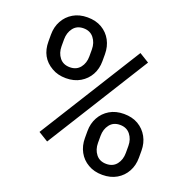

<svg xmlns="http://www.w3.org/2000/svg" viewBox="-129 -847 971 982"><g transform="rotate(20 356.5 -355.5)"><path d="M185.1 -390.6Q140.1 -390.6 107.4 -410.2Q37.6 -450.2 37.6 -536.6V-574.2Q37.6 -616.2 55.7 -648.9Q73.7 -682.1 106.7 -701.7Q139.6 -721.2 184.1 -721.2Q229.5 -721.2 262.2 -702.1Q295.4 -682.6 313.5 -649.2Q331.5 -615.7 331.5 -574.2V-536.6Q331.5 -495.1 313.5 -462.4Q295.4 -429.7 262.5 -410.2Q229.5 -390.6 185.1 -390.6ZM185.1 -450.2Q220.7 -450.2 240.5 -475.1Q260.3 -500 260.3 -536.6V-574.2Q260.3 -610.4 240.2 -636Q220.2 -661.6 184.1 -661.6Q147.9 -661.6 128.4 -636Q108.9 -610.4 108.9 -574.2V-536.6Q108.9 -500.5 128.7 -475.3Q148.4 -450.2 185.1 -450.2ZM500 -642.1 553.2 -609.4 206.1 -53.7 152.8 -86.4ZM529.3 10.3Q483.9 10.3 451.2 -9.3Q418 -28.3 399.9 -61.5Q381.8 -94.7 381.8 -136.2V-174.3Q381.8 -215.8 399.9 -248.5Q418 -281.7 450.9 -301.3Q483.9 -320.8 528.3 -320.8Q573.2 -320.8 606 -301.8Q639.2 -282.2 657.5 -249Q675.8 -215.8 675.8 -174.3V-136.2Q675.8 -94.2 657.7 -61.5Q639.6 -28.3 606.7 -9Q573.7 10.3 529.3 10.3ZM529.3 -49.3Q565.4 -49.3 585 -74.5Q604.5 -99.6 604.5 -136.2V-174.3Q604.5 -210.4 584.5 -235.8Q564.5 -261.2 528.3 -261.2Q492.2 -261.2 472.7 -235.8Q453.1 -210.4 453.1 -174.3V-136.2Q453.1 -99.6 472.9 -74.5Q492.7 -49.3 529.3 -49.3Z"/></g></svg>

Font: Suwannaphum
Style: Regular
Weight: 400
Designer: Danh Hong
Version: Version 8.002; ttfautohint (v1.8.3)